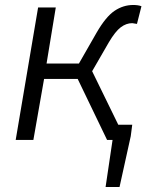

<svg xmlns="http://www.w3.org/2000/svg" viewBox="-20 -562 588 771"><path d="M432 0H410L292 -245H157L114 0H43L133 -532H204L167 -307H297L368 -431Q405 -495 440 -518.5Q475 -542 515 -542Q535 -542 548 -537L530 -466Q512 -469 511 -469Q487 -469 465 -452.5Q443 -436 417 -392L350 -276L455 -61H511L505 -15L460 189H404Z"/></svg>

Font: Nebula Sans Book
Style: Regular
Weight: 400
Italic angle: -9°
Designer: Paul D. Hunt for Adobe (as Source Sans)
Foundry: Nebula Entertainment & Broadcasting LLC
Version: Version 1.010